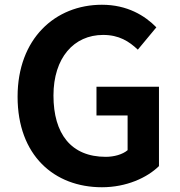

<svg xmlns="http://www.w3.org/2000/svg" viewBox="-20 -774 757 808"><path d="M409 14C512 14 599 -26 649 -75V-409H386V-288H517V-142C496 -124 460 -114 425 -114C279 -114 205 -211 205 -372C205 -531 291 -627 414 -627C481 -627 523 -600 560 -565L638 -659C590 -708 516 -754 409 -754C212 -754 54 -611 54 -367C54 -120 208 14 409 14Z"/></svg>

Font: Source Han Sans JP
Style: Bold
Weight: 700
Designer: Ryoko NISHIZUKA 西塚涼子 (kana, bopomofo & ideographs); Paul D. Hunt (Latin, Greek & Cyrillic); Sandoll Communications 산돌커뮤니
Foundry: Adobe
Version: Version 2.002;hotconv 1.0.116;makeotfexe 2.5.65601